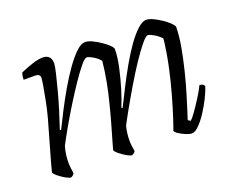

<svg xmlns="http://www.w3.org/2000/svg" viewBox="-88 -642 946 784"><g transform="rotate(-20 385.0 -250.0)"><path d="M100 0Q92 0 77 -8.5Q62 -17 48.5 -28Q35 -39 33 -46Q36 -59 45 -90.5Q54 -122 66.5 -166Q79 -210 93 -259Q102 -292 109 -327.5Q116 -363 120.5 -390Q125 -417 125 -424Q125 -441 103 -441H54Q54 -458 59 -471Q86 -483 112.5 -491.5Q139 -500 158 -500Q174 -500 184 -491Q194 -482 194 -461Q194 -451 187 -421Q180 -391 169.5 -351.5Q159 -312 146.5 -271.5Q134 -231 123 -199L127 -195Q144 -230 165 -270.5Q186 -311 209.5 -351.5Q233 -392 257 -425.5Q281 -459 302.5 -479.5Q324 -500 342 -500Q355 -500 372 -492Q389 -484 406 -472.5Q423 -461 434.5 -450Q446 -439 447 -432Q447 -399 437.5 -355Q428 -311 415 -268.5Q402 -226 390 -198L394 -194Q411 -228 432 -269.5Q453 -311 476 -351.5Q499 -392 522.5 -425.5Q546 -459 568 -479.5Q590 -500 607 -500Q620 -500 637 -492Q654 -484 671 -472.5Q688 -461 699.5 -450Q711 -439 713 -432Q713 -394 704.5 -346.5Q696 -299 684 -250.5Q672 -202 659.5 -160.5Q647 -119 638 -91Q629 -63 627 -57L638 -50Q647 -58 662.5 -80Q678 -102 694.5 -128Q711 -154 721 -175Q736 -175 742 -164Q736 -143 722 -115Q708 -87 691 -61Q674 -35 656.5 -17.5Q639 0 626 0Q616 0 601 -6Q586 -12 572.5 -20.5Q559 -29 557 -36Q562 -48 574.5 -86.5Q587 -125 602 -178Q617 -231 629.5 -290Q642 -349 648 -404Q636 -418 618 -428.5Q600 -439 592 -439Q584 -439 564 -415Q544 -391 519 -353.5Q494 -316 468 -272.5Q442 -229 419.5 -189Q397 -149 383 -122Q379 -108 377 -92Q375 -76 375 -60Q375 -48 376.5 -36Q378 -24 380 -13Q379 -10 375.5 -6.5Q372 -3 365 0Q358 0 343 -8.5Q328 -17 314.5 -28Q301 -39 299 -46Q301 -54 309 -81.5Q317 -109 328 -147.5Q339 -186 350 -230Q361 -272 369.5 -317Q378 -362 382 -404Q371 -418 353 -428.5Q335 -439 327 -439Q318 -439 299.5 -416.5Q281 -394 256.5 -358Q232 -322 206 -280Q180 -238 157.5 -198.5Q135 -159 120 -130Q110 -97 110 -60Q110 -48 111.5 -36Q113 -24 115 -13Q113 -10 110 -6.5Q107 -3 100 0Z"/></g></svg>

Font: Texturina 72pt 72pt ExtraLight
Style: Italic
Weight: 200
Italic angle: -11°
Designer: Guillermo Torres Carreño
Foundry: Omnibus-Type
Version: Version 1.002; ttfautohint (v1.8.3)